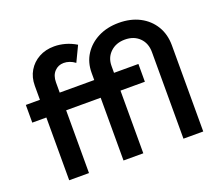

<svg xmlns="http://www.w3.org/2000/svg" viewBox="-123 -921 1246 1095"><g transform="rotate(-20 500.0 -373.5)"><path d="M934.6 0H814.5V-525.4Q814.5 -579.6 781 -612.5Q747.6 -645.5 692.9 -645.5Q639.2 -645.5 605 -613Q570.8 -580.6 570.8 -529.8V-488.3H718.8V-380.4H570.8V0H450.7V-380.9H241.2V0H121.1V-380.9H35.6V-488.3H121.1V-573.7Q121.1 -624.5 144.3 -663.6Q167.5 -702.6 208 -724.9Q248.5 -747.1 300.8 -747.1Q333.5 -747.1 367.2 -737.8Q400.9 -728.5 433.1 -709L388.2 -615.2Q372.1 -627.4 354.5 -633.5Q336.9 -639.6 319.8 -639.6Q286.1 -639.6 263.7 -615.7Q241.2 -591.8 241.2 -550.3V-488.3H450.7V-532.2Q450.7 -595.2 481.9 -643.6Q513.2 -691.9 567.6 -719.5Q622.1 -747.1 692.9 -747.1Q764.6 -747.1 819.1 -718.8Q873.5 -690.4 904.1 -639.9Q934.6 -589.4 934.6 -522.9Z"/></g></svg>

Font: Kumbh Sans SemiBold
Style: Regular
Weight: 600
Version: Version 1.005